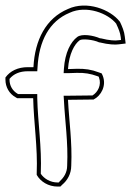

<svg xmlns="http://www.w3.org/2000/svg" viewBox="-23 -663 482 706"><path d="M-3 -370C-3 -343 11 -318 35 -305L40 -302H99C101 -212 116 -119 112 -27V-20C126 5 155 23 189 23H199L206 16C224 1 239 -23 239 -54C243 -139 231 -218 227 -296C255 -296 284 -297 313 -297H321C349 -311 369 -348 355 -384L351 -393L340 -397C314 -407 289 -411 258 -410C248 -410 238 -409 227 -409C231 -466 251 -501 270 -515C278 -521 319 -518 342 -507H344C376 -499 401 -498 414 -500L439 -503L436 -528C434 -548 426 -566 418 -583L417 -584C383 -628 296 -662 227 -630C146 -596 105 -516 100 -416H79C43 -416 14 -402 -3 -378ZM12 -370V-373C27 -391 49 -401 79 -401H114L115 -415C120 -512 158 -585 233 -616C295 -645 375 -614 405 -575V-574C413 -557 419 -543 421 -526L422 -516L412 -515C402 -513 379 -514 348 -522H346H345C320 -533 278 -540 261 -527C237 -509 216 -470 212 -410L211 -394H227C239 -394 248 -395 258 -395C288 -396 310 -392 335 -383L340 -381L341 -378C351 -351 337 -324 317 -312H313C284 -312 255 -311 227 -311H211L212 -295C216 -216 228 -138 224 -55V-54C224 -28 211 -9 196 4V5L193 8H189C162 8 139 -6 127 -24V-27C131 -122 116 -213 114 -302V-317H44C43 -318 43 -317 42 -318C23 -329 12 -348 12 -370Z"/></svg>

Font: Snowfall
Style: BlkOl
Weight: 900
Designer: Jasper
Foundry: Cannot Into Space Fonts
Version: Version 0.9